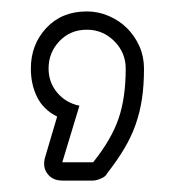

<svg xmlns="http://www.w3.org/2000/svg" viewBox="-20 -218 318 336"><path d="M80 -14Q56 -26 45 -48Q34 -70 34 -98Q34 -140 61 -169Q88 -198 132 -198Q152 -198 170.5 -190Q189 -182 202.5 -168.5Q216 -155 224 -137Q232 -119 232 -98Q232 -69 228.5 -45.5Q225 -22 217.5 -0.5Q210 21 197.5 42Q185 63 167 86Q165 91 156.5 94.5Q148 98 143 98H89Q72 98 63 86Q54 74 59 57ZM89 66H143Q175 26 187.5 -10.5Q200 -47 200 -98Q200 -126 180 -146Q160 -166 132 -166Q103 -166 84 -146Q65 -126 65 -98Q65 -74 80 -56Q95 -38 119 -33Z"/></svg>

Font: Lichte PostBus
Style: Regular
Weight: 400
Designer: Peter Wiegel
Version: Version 1.001